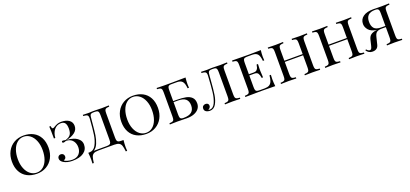

<svg xmlns="http://www.w3.org/2000/svg" viewBox="36 -1735 6422 3008"><g transform="rotate(-20 3247.5 -231.0)"><path d="M668 -310Q668 -214 628.5 -140.5Q589 -67 519 -26.5Q449 14 360 14Q268 14 198.5 -22.5Q129 -59 91 -129.5Q53 -200 53 -298Q53 -394 92.5 -467.5Q132 -541 202 -581.5Q272 -622 361 -622Q453 -622 522.5 -585.5Q592 -549 630 -478.5Q668 -408 668 -310ZM153 -302Q153 -213 181 -145Q209 -77 257 -40.5Q305 -4 364 -4Q425 -4 471.5 -42.5Q518 -81 543 -149.5Q568 -218 568 -306Q568 -395 540 -463Q512 -531 464 -567.5Q416 -604 357 -604Q296 -604 249.5 -565.5Q203 -527 178 -458.5Q153 -390 153 -302Z M1169 -491Q1169 -423 1113 -381.5Q1057 -340 976 -325Q1034 -324 1087 -305.5Q1140 -287 1173.5 -251.5Q1207 -216 1207 -166Q1207 -81 1140 -33.5Q1073 14 952 14Q863 14 804 -22Q757 -52 757 -93Q757 -116 772 -131Q787 -146 810 -146Q834 -146 849.5 -131.5Q865 -117 865 -92Q865 -71 853.5 -58Q842 -45 823 -41Q834 -26 873 -14.5Q912 -3 955 -3Q1030 -3 1069 -46.5Q1108 -90 1108 -156Q1108 -216 1078 -258.5Q1048 -301 994 -312Q974 -316 960 -316Q936 -303 917 -303Q908 -303 902 -307.5Q896 -312 896 -320Q896 -336 917 -336Q933 -336 961 -330Q1022 -348 1045.5 -382Q1069 -416 1069 -481Q1069 -542 1048 -572.5Q1027 -603 978 -603Q910 -603 867 -550Q824 -497 819 -415H796Q796 -557 791 -615H814Q817 -591 822 -581Q827 -571 837 -571Q850 -571 870 -585Q898 -602 925 -612Q952 -622 990 -622Q1072 -622 1120.5 -587.5Q1169 -553 1169 -491Z M1805 98Q1805 138 1808 160H1785Q1778 95 1767 62.5Q1756 30 1729.5 15Q1703 0 1651 0H1386Q1334 0 1307.5 15Q1281 30 1270 62.5Q1259 95 1252 160H1229Q1232 138 1232 98Q1232 46 1225 -20H1243Q1314 -20 1352 -89.5Q1390 -159 1404 -253Q1418 -347 1429 -502Q1430 -510 1430 -524Q1430 -550 1423 -563Q1416 -576 1399 -581Q1382 -586 1348 -588V-608Q1390 -605 1451 -605Q1462 -605 1486 -607L1519 -608L1586 -607Q1632 -605 1662 -605Q1739 -605 1781 -608V-588Q1745 -586 1728.5 -580Q1712 -574 1706 -557Q1700 -540 1700 -502V-106Q1700 -68 1706 -50.5Q1712 -33 1729 -26.5Q1746 -20 1781 -20H1812Q1805 46 1805 98ZM1607 -502Q1607 -540 1601.5 -558Q1596 -576 1581.5 -582Q1567 -588 1536 -588H1523Q1492 -588 1478.5 -581.5Q1465 -575 1460 -558.5Q1455 -542 1452 -502Q1449 -479 1447.5 -457.5Q1446 -436 1444 -418Q1435 -313 1424.5 -242Q1414 -171 1388 -109Q1362 -47 1316 -20H1526Q1561 -20 1578 -26.5Q1595 -33 1601 -50.5Q1607 -68 1607 -106Z M2492 -310Q2492 -214 2452.5 -140.5Q2413 -67 2343 -26.5Q2273 14 2184 14Q2092 14 2022.5 -22.5Q1953 -59 1915 -129.5Q1877 -200 1877 -298Q1877 -394 1916.5 -467.5Q1956 -541 2026 -581.5Q2096 -622 2185 -622Q2277 -622 2346.5 -585.5Q2416 -549 2454 -478.5Q2492 -408 2492 -310ZM1977 -302Q1977 -213 2005 -145Q2033 -77 2081 -40.5Q2129 -4 2188 -4Q2249 -4 2295.5 -42.5Q2342 -81 2367 -149.5Q2392 -218 2392 -306Q2392 -395 2364 -463Q2336 -531 2288 -567.5Q2240 -604 2181 -604Q2120 -604 2073.5 -565.5Q2027 -527 2002 -458.5Q1977 -390 1977 -302Z M3094 -164Q3094 -116 3066.5 -79Q3039 -42 2987 -21Q2935 0 2864 0Q2839 0 2821 -1Q2759 -3 2702 -3Q2620 -3 2578 0V-20Q2614 -22 2630.5 -28Q2647 -34 2653 -51Q2659 -68 2659 -106V-502Q2659 -540 2653 -557Q2647 -574 2630.5 -580Q2614 -586 2578 -588V-608Q2620 -605 2700 -605H2841Q2995 -605 3060 -608Q3053 -548 3053 -500Q3053 -461 3056 -438H3033Q3026 -520 2998.5 -552.5Q2971 -585 2909 -585H2816Q2789 -585 2775.5 -578.5Q2762 -572 2757 -555Q2752 -538 2752 -502V-326H2809Q2901 -326 2962 -313.5Q3023 -301 3058.5 -265.5Q3094 -230 3094 -164ZM2994 -168Q2994 -238 2954 -273.5Q2914 -309 2826 -309H2752V-106Q2752 -70 2757 -53Q2762 -36 2775.5 -29.5Q2789 -23 2817 -23Q2908 -23 2951 -59.5Q2994 -96 2994 -168Z M3752 -588Q3716 -586 3699.5 -580Q3683 -574 3677 -557Q3671 -540 3671 -502V-106Q3671 -68 3677 -51Q3683 -34 3699.5 -28Q3716 -22 3752 -20V0Q3710 -3 3626 -3Q3544 -3 3497 0V-20Q3533 -22 3549.5 -28Q3566 -34 3572 -51Q3578 -68 3578 -106V-502Q3578 -540 3572.5 -558Q3567 -576 3552.5 -582Q3538 -588 3507 -588H3494Q3463 -588 3449.5 -581.5Q3436 -575 3431 -558.5Q3426 -542 3423 -502L3417 -423Q3407 -282 3393.5 -195Q3380 -108 3344 -47Q3308 14 3241 14Q3206 14 3179.5 -3Q3153 -20 3153 -54Q3153 -80 3169.5 -95.5Q3186 -111 3212 -111Q3235 -111 3249 -99Q3263 -87 3263 -65Q3263 -31 3220 -6Q3229 -5 3244 -5Q3304 -5 3336 -76.5Q3368 -148 3379.5 -245Q3391 -342 3400 -502L3401 -524Q3401 -550 3394 -562.5Q3387 -575 3370 -580.5Q3353 -586 3319 -588V-608Q3361 -605 3416 -605Q3436 -605 3462 -607L3505 -608L3557 -607Q3603 -605 3637 -605Q3710 -605 3752 -608Z M4335 0Q4270 -3 4116 -3Q3931 -3 3836 0V-20Q3872 -22 3888.5 -28Q3905 -34 3911 -51Q3917 -68 3917 -106V-502Q3917 -540 3911 -557Q3905 -574 3888.5 -580Q3872 -586 3836 -588V-608Q3931 -605 4116 -605Q4256 -605 4315 -608Q4308 -548 4308 -500Q4308 -461 4311 -438H4288Q4281 -520 4253.5 -552.5Q4226 -585 4164 -585H4091Q4055 -585 4038.5 -579.5Q4022 -574 4016 -557Q4010 -540 4010 -502V-316H4093Q4125 -316 4142 -332.5Q4159 -349 4165 -368.5Q4171 -388 4176 -418H4199Q4196 -384 4196 -344V-306Q4196 -267 4202 -194H4179Q4173 -242 4156 -269Q4139 -296 4093 -296H4010V-106Q4010 -68 4016 -51Q4022 -34 4038.5 -28.5Q4055 -23 4091 -23H4164Q4214 -23 4243 -39Q4272 -55 4287 -90.5Q4302 -126 4308 -190H4331Q4328 -163 4328 -118Q4328 -66 4335 0Z M5084 -588Q5048 -586 5031.5 -580Q5015 -574 5009 -557Q5003 -540 5003 -502V-106Q5003 -68 5009 -51Q5015 -34 5031.5 -28Q5048 -22 5084 -20V0Q5042 -3 4956 -3Q4876 -3 4829 0V-20Q4865 -22 4881.5 -28Q4898 -34 4904 -51Q4910 -68 4910 -106V-305H4605V-106Q4605 -68 4611 -51Q4617 -34 4633.5 -28Q4650 -22 4686 -20V0Q4640 -3 4559 -3Q4473 -3 4431 0V-20Q4467 -22 4483.5 -28Q4500 -34 4506 -51Q4512 -68 4512 -106V-502Q4512 -540 4506 -557Q4500 -574 4483.5 -580Q4467 -586 4431 -588V-608Q4473 -605 4559 -605Q4639 -605 4686 -608V-588Q4650 -586 4633.5 -580Q4617 -574 4611 -557Q4605 -540 4605 -502V-325H4910V-502Q4910 -540 4904 -557Q4898 -574 4881.5 -580Q4865 -586 4829 -588V-608Q4875 -605 4956 -605Q5042 -605 5084 -608Z M5821 -588Q5785 -586 5768.5 -580Q5752 -574 5746 -557Q5740 -540 5740 -502V-106Q5740 -68 5746 -51Q5752 -34 5768.5 -28Q5785 -22 5821 -20V0Q5779 -3 5693 -3Q5613 -3 5566 0V-20Q5602 -22 5618.5 -28Q5635 -34 5641 -51Q5647 -68 5647 -106V-305H5342V-106Q5342 -68 5348 -51Q5354 -34 5370.5 -28Q5387 -22 5423 -20V0Q5377 -3 5296 -3Q5210 -3 5168 0V-20Q5204 -22 5220.5 -28Q5237 -34 5243 -51Q5249 -68 5249 -106V-502Q5249 -540 5243 -557Q5237 -574 5220.5 -580Q5204 -586 5168 -588V-608Q5210 -605 5296 -605Q5376 -605 5423 -608V-588Q5387 -586 5370.5 -580Q5354 -574 5348 -557Q5342 -540 5342 -502V-325H5647V-502Q5647 -540 5641 -557Q5635 -574 5618.5 -580Q5602 -586 5566 -588V-608Q5612 -605 5693 -605Q5779 -605 5821 -608Z M6372 -502V-106Q6372 -68 6378 -51Q6384 -34 6400.5 -28Q6417 -22 6453 -20V0Q6411 -3 6325 -3Q6245 -3 6198 0V-20Q6234 -22 6250.5 -28Q6267 -34 6273 -51Q6279 -68 6279 -106V-276H6212Q6158 -276 6129.5 -257.5Q6101 -239 6088 -184L6058 -62Q6039 14 5955 14Q5921 14 5896.5 -0.5Q5872 -15 5853 -42L5867 -55Q5897 -21 5922 -21Q5937 -21 5946.5 -35.5Q5956 -50 5964 -85L5985 -173Q5998 -226 6029 -249Q6060 -272 6114 -280Q6128 -282 6134 -282Q6040 -296 5999.5 -342.5Q5959 -389 5959 -443Q5959 -520 6019 -563.5Q6079 -607 6190 -607Q6212 -607 6229 -606L6331 -605Q6411 -605 6453 -608V-588Q6417 -586 6400.5 -580Q6384 -574 6378 -557Q6372 -540 6372 -502ZM6212 -296H6279V-502Q6279 -538 6274 -556Q6269 -574 6255.5 -581Q6242 -588 6215 -588Q6132 -588 6095.5 -551Q6059 -514 6059 -442Q6059 -373 6092 -334.5Q6125 -296 6212 -296Z"/></g></svg>

Font: Playfair Display SC
Style: Regular
Weight: 400
Designer: Claus Eggers Sørensen
Foundry: Claus Eggers Sørensen
Version: Version 1.200; ttfautohint (v1.6)